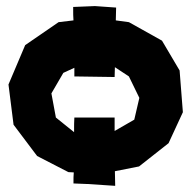

<svg xmlns="http://www.w3.org/2000/svg" viewBox="-20 -558 628 629"><path d="M219.7 -535.2C219.7 -515.6 219.7 -501 220.7 -491.2L171.9 -485.4L62.5 -410.2L7.8 -281.2L24.4 -149.4L101.6 -46.9L204.1 5.9L221.7 6.8C220.7 15.6 220.7 27.3 220.7 43L267.6 44.9L357.4 50.8L356.4 2.9L435.5 -12.7L532.2 -88.9L579.1 -190.4L568.4 -327.1L510.7 -424.8L402.3 -485.4L359.4 -491.2L360.4 -533.2L291 -538.1ZM356.4 -337.9 402.3 -307.6 436.5 -237.3 419.9 -166 355.5 -128.9V-172.9H223.6C222.7 -162.1 222.7 -145.5 222.7 -125L163.1 -172.9L148.4 -252L187.5 -319.3L223.6 -335.9V-307.6L355.5 -305.7Z"/></svg>

Font: MaokenAssortedSans-TC
Style: Regular
Weight: 500
Version: Version 0.83